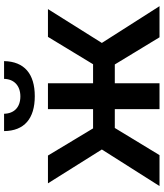

<svg xmlns="http://www.w3.org/2000/svg" viewBox="48 -832 784 919"><g transform="rotate(-90 439.5 -372.0)"><path d="M439 -597C546 -597 605 -647 607 -744H522C521 -696 489 -666 438 -666C386 -666 356 -696 355 -744H272C273 -647 332 -597 439 -597ZM591 -214 721 0H870L694 -276L856 -534H723L592 -318H501V-534H377V-318H285L155 -534H22L184 -276L9 0H157L287 -214H377V0H501V-214Z"/></g></svg>

Font: Talent
Style: Bold
Weight: 600
Designer: Mike Powis
Version: Version 1.001;hotconv 1.0.109;makeotfexe 2.5.65596